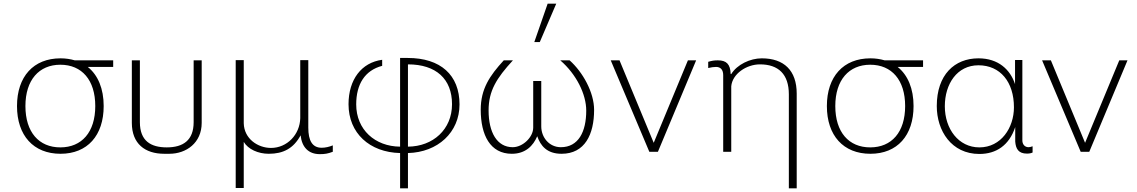

<svg xmlns="http://www.w3.org/2000/svg" viewBox="-20 -830 6220 1050"><path d="M119 -250C119 -393 194 -476 310 -476C428 -476 501 -392 501 -250C501 -107 427 -24 310 -24C193 -24 119 -107 119 -250ZM599 -464V-500H389C365 -507 339 -511 311 -511C163 -511 73 -411 73 -250C73 -89 163 11 311 11C458 11 547 -89 547 -250C547 -345 516 -419 460 -464Z M701 -158C701 -44 773 11 878 11H906C999 11 1083 -49 1083 -158V-500H1039V-162C1039 -63 982 -24 892 -24C805 -24 745 -59 745 -162V-500H701Z M1313 -54C1337 -14 1391 11 1450 11C1529 11 1585 -18 1624 -90C1631 -24 1668 13 1729 13C1757 13 1774 10 1800 0V-35C1781 -27 1759 -22 1739 -22C1688 -22 1666 -61 1666 -132V-501H1622V-184C1620 -94 1550 -21 1462 -21C1390 -21 1315 -71 1313 -156V-501H1269V198H1313Z M2211 -478C2365 -478 2452 -398 2452 -260C2452 -122 2348 -29 2211 -28ZM2168 -28C2031 -29 1928 -121 1928 -259C1928 -369 1975 -445 2070 -470V-503C1957 -488 1886 -395 1886 -260C1886 -102 2001 3 2168 7V200H2211V7C2374 3 2493 -106 2493 -259C2493 -420 2389 -513 2210 -513H2168Z M2735 -500C2658 -416 2609 -344 2609 -230C2609 -91 2661 11 2779 11C2854 11 2896 -33 2918 -85C2936 -33 2971 11 3051 11C3179 11 3229 -96 3229 -229C3229 -325 3167 -436 3095 -500H3044C3132 -424 3186 -315 3186 -225C3186 -109 3143 -25 3047 -25C2984 -25 2940 -78 2940 -139V-387H2896V-132C2896 -80 2839 -25 2784 -25C2698 -25 2652 -106 2652 -226C2652 -333 2695 -402 2785 -500ZM3022 -810H2975L2902 -600H2932Z M3742 -500 3555 -49 3368 -500H3320L3531 0H3578L3787 -500Z M3979 -358C3985 -426 4062 -478 4136 -478C4237 -478 4294 -424 4294 -314V200H4337V-318C4337 -445 4267 -511 4146 -511C4082 -511 4011 -477 3979 -425H3976C3974 -480 3952 -500 3906 -500C3885 -500 3874 -498 3853 -492V-458C3868 -462 3885 -464 3896 -464C3921 -464 3935 -448 3935 -419V0H3979Z M4548 -250C4548 -393 4623 -476 4739 -476C4857 -476 4930 -392 4930 -250C4930 -107 4856 -24 4739 -24C4622 -24 4548 -107 4548 -250ZM5028 -464V-500H4818C4794 -507 4768 -511 4740 -511C4592 -511 4502 -411 4502 -250C4502 -89 4592 11 4740 11C4887 11 4976 -89 4976 -250C4976 -345 4945 -419 4889 -464Z M5331 -473C5450 -473 5525 -382 5525 -243C5525 -132 5455 -24 5336 -24C5222 -24 5147 -125 5147 -249C5147 -371 5214 -473 5331 -473ZM5571 -502H5531V-370C5505 -449 5440 -511 5331 -511C5200 -511 5103 -421 5103 -250C5103 -115 5183 12 5336 12C5428 12 5499 -35 5532 -135V-56C5535 -16 5550 10 5596 10C5609 10 5619 8 5627 4V-30C5619 -27 5611 -25 5605 -25C5584 -25 5571 -41 5571 -62Z M6101 -500 5914 -49 5727 -500H5679L5890 0H5937L6146 -500Z"/></svg>

Font: Perun ExtraLight
Style: Regular
Weight: 200
Foundry: Copyright (c) Stefan Peev, Context Ltd, 2016
Version: Version 1.089